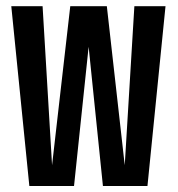

<svg xmlns="http://www.w3.org/2000/svg" viewBox="-20 -618 590 638"><path d="M77.5 0 17.5 -597.5H121.5L153 -69L213.5 -597.5H335L394.5 -69L426.5 -597.5H530L470 0H322L274.5 -462.5L226 0Z"/></svg>

Font: Anybody Condensed Medium
Style: Regular
Weight: 500
Width: 3
Designer: Tyler Finck
Foundry: Etcetera Type Company
Version: Version 1.010; ttfautohint (v1.8.3) -l 8 -r 50 -G 200 -x 14 